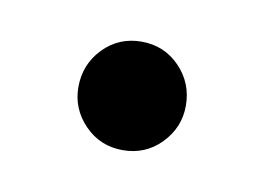

<svg xmlns="http://www.w3.org/2000/svg" viewBox="-31 -161 253 183"><g transform="rotate(10 95.5 -69.5)"><path d="M147 -69Q147 -48 132 -32.5Q117 -17 95 -17Q73 -17 58 -32.5Q43 -48 43 -69Q43 -91 58 -106.5Q73 -122 95 -122Q117 -122 132 -106.5Q147 -91 147 -69Z"/></g></svg>

Font: Ruposhi Bangla
Style: Bold
Weight: 400
Designer: Niladri Shekhar Bala
Foundry: Lipighor Font Foundry
Version: Designed & Build by Niladri Shekhar Bala